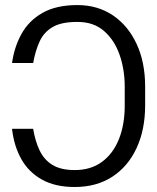

<svg xmlns="http://www.w3.org/2000/svg" viewBox="-20 -742 632 772"><path d="M28.4 -224.1H113.3Q121.4 -174.4 139.4 -136.9Q157.3 -99.4 191.1 -78.8Q224.8 -58.2 280.2 -58.2Q345.2 -58.2 389.9 -91.1Q434.7 -123.9 458.1 -182.4Q481.5 -240.8 481.5 -317.1V-393.5Q481.5 -462.4 460.8 -521.8Q440 -581.3 397.9 -617.7Q355.8 -654.1 291.2 -653.8Q228 -654.1 192.5 -633.7Q157 -613.3 139.7 -576.2Q122.5 -539.1 113.3 -488.6H28.4Q37.3 -552.9 66.4 -605.6Q95.5 -658.4 150.6 -690Q205.6 -721.6 291.2 -721.6Q372.5 -721.6 433.8 -680.4Q495 -639.2 529.3 -565.3Q563.6 -491.5 563.6 -393.5V-318.5Q563.6 -220.5 529.1 -146.5Q494.7 -72.4 431.3 -31.2Q367.9 9.9 280.2 9.9Q201.7 9.9 148.3 -20.1Q94.8 -50.1 65.3 -103Q35.9 -155.9 28.4 -224.1Z"/></svg>

Font: Inter UI Light
Style: Regular
Weight: 300
Designer: Rasmus Andersson
Foundry: rsms
Version: 3.2;8d6f07862